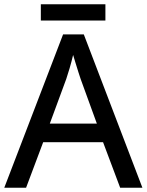

<svg xmlns="http://www.w3.org/2000/svg" viewBox="-20 -878 687 898"><path d="M542 0 462 -213H182L102 0H0L275 -717H372L646 0ZM357 -509Q354 -518 347 -539.5Q340 -561 333 -584.5Q326 -608 322 -621Q315 -591 305.5 -558.5Q296 -526 290 -509L213 -300H433ZM473 -858V-782H171V-858Z"/></svg>

Font: Noto Sans Kayah Li Medium
Style: Regular
Weight: 500
Designer: Monotype Design Team, Sérgio Martins
Foundry: Monotype Imaging Inc.
Version: Version 2.002; ttfautohint (v1.8.4.7-5d5b)